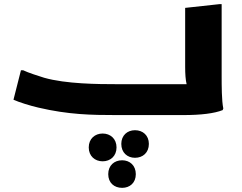

<svg xmlns="http://www.w3.org/2000/svg" viewBox="-20 -555 1168 926"><path d="M1049 -186V-535H1038L873 -517V-233C873 -198 875 -170 880 -149H541C455 -149 298 -150 193 -180C170 -187 114 -205 92 -216H81L45 -74C71 -62 126 -45 165 -36C310 -2 421 0 541 0H865C949 0 1014 -8 1054 -24L1057 -32C1049 -68 1049 -146 1049 -186ZM631 73C594 73 565 98 565 139C565 181 594 206 631 206C669 206 698 181 698 139C698 98 669 73 631 73ZM542 156C542 114 512 89 475 89C438 89 408 114 408 156C408 198 438 223 475 223C512 223 542 198 542 156ZM569 218C531 218 502 243 502 285C502 327 531 351 569 351C606 351 635 327 635 285C635 243 606 218 569 218Z"/></svg>

Font: Kufam Arabic Latin Roman Bold
Style: Regular
Weight: 700
Designer: Wael Morcos & Artur Schmal
Version: Version 1.200;PS 001.200;hotconv 1.0.88;makeotf.lib2.5.64775